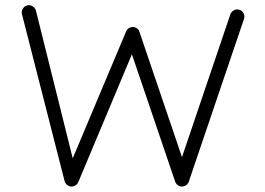

<svg xmlns="http://www.w3.org/2000/svg" viewBox="-20 -706 1010 732"><path d="M82.5 -685.1C68.4 -680.7 59.6 -665 64 -650.9L226.6 -14.2C231.9 1 248.5 9.3 262.7 3.4C270 0.5 274.9 -4.4 278.3 -11.2L482.9 -499L647.9 -13.2C653.3 2 670.4 9.3 684.6 2.9C692.4 -0.5 697.3 -5.9 699.7 -13.2L910.2 -633.8C915.5 -647.5 907.2 -664.1 893.6 -668.5C879.4 -673.8 863.8 -665.5 858.4 -651.9L673.8 -106.9L511.7 -584.5C509.8 -591.3 505.4 -596.7 498.5 -600.1C484.4 -607.4 466.8 -600.6 460.9 -586.4L257.3 -102.5L116.7 -666.5C112.3 -680.7 96.7 -689.5 82.5 -685.1Z"/></svg>

Font: Mikhak Light
Style: Regular
Weight: 300
Designer: Amin Abedi
Version: Version 3.2